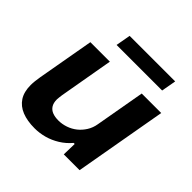

<svg xmlns="http://www.w3.org/2000/svg" viewBox="-182 -859 1031 1031"><g transform="rotate(45 333.0 -344.0)"><path d="M223 12Q167 12 127 -4Q87 -20 65.5 -53Q44 -86 44 -138Q44 -153 46 -170Q48 -187 51 -205L108 -527H256L202 -219Q201 -209 199.5 -200Q198 -191 198 -183Q198 -156 208.5 -139.5Q219 -123 238 -115.5Q257 -108 284 -108Q312 -108 339.5 -117.5Q367 -127 389 -144.5Q411 -162 427 -187.5Q443 -213 448 -244L498 -527H646L553 0H433L435 -81H427Q401 -50 367 -29Q333 -8 296.5 2Q260 12 223 12ZM218 -616 233 -700H579L564 -616Z"/></g></svg>

Font: Archivo SemiExpanded
Style: Bold Italic
Weight: 700
Width: 6
Italic angle: -10°
Designer: Hector Gatti
Foundry: Omnibus-Type
Version: Version 2.001